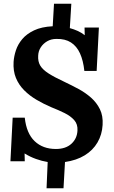

<svg xmlns="http://www.w3.org/2000/svg" viewBox="-20 -857 610 1031"><path d="M230 154 236 13Q205 8 173 -3.5Q141 -15 112 -33L113 9H36L48 -225H113Q122 -141 166 -99Q210 -57 280 -57Q333 -57 363.5 -85Q394 -113 396 -156Q398 -190 378.5 -212Q359 -234 326.5 -250Q294 -266 256 -281Q214 -299 176.5 -321Q139 -343 110 -372Q81 -401 65.5 -438.5Q50 -476 53 -525Q55 -555 65.5 -587Q76 -619 99.5 -647Q123 -675 163 -694Q203 -713 263 -716L270 -837H363L355 -706Q377 -700 397 -691Q417 -682 435 -668L434 -709H511L499 -476H433Q427 -532 409.5 -570.5Q392 -609 361 -629Q330 -649 283 -648Q255 -648 233.5 -635.5Q212 -623 199 -603Q186 -583 185 -558Q183 -527 196 -505Q209 -483 241 -462.5Q273 -442 329 -416Q365 -399 402 -379Q439 -359 469 -332.5Q499 -306 516.5 -270.5Q534 -235 531 -186Q528 -134 503.5 -92Q479 -50 435 -23Q391 4 329 13L321 154Z"/></svg>

Font: Lora
Style: Italic
Weight: 400
Italic angle: -3°
Designer: Olga Karpushina, Alexei Vanyashin (Cyrillic)
Foundry: Cyreal
Version: Version 3.008